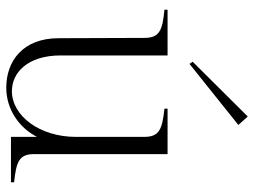

<svg xmlns="http://www.w3.org/2000/svg" viewBox="-119 -677 811 613"><g transform="rotate(90 286.5 -370.5)"><path d="M260 15C329 15 388 -26 417 -83V0H562V-10C496 -17 472 -26 472 -74V-500H327V-490C392 -483 417 -474 417 -426V-207C417 -92 350 -3 271 -3C212 -3 157 -53 157 -159V-500H11V-490C77 -484 101 -474 101 -426L102 -152C102 -38 175 15 260 15ZM379 -726 352 -756 177 -580 184 -570Z"/></g></svg>

Font: Sprat Condensed Light
Style: Regular
Weight: 300
Width: 3
Designer: Ethan Nakache
Foundry: Collletttivo
Version: Version 2.000;Glyphs 3.2 (3217)